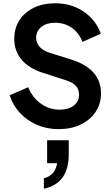

<svg xmlns="http://www.w3.org/2000/svg" viewBox="-20 -777 687 1173"><path d="M338 12Q415 12 473 -16Q531 -44 564 -93Q597 -142 597 -206Q597 -355 419 -412L282 -455Q242 -468 221.5 -491.5Q201 -515 201 -546Q201 -587 232.5 -612.5Q264 -638 316 -638Q374 -638 418 -607.5Q462 -577 484 -521L596 -571Q566 -655 491.5 -706Q417 -757 316 -757Q243 -757 186.5 -729.5Q130 -702 98.5 -653Q67 -604 67 -540Q67 -467 111 -413.5Q155 -360 242 -332L385 -286Q424 -273 443.5 -252Q463 -231 463 -198Q463 -157 430.5 -132Q398 -107 345 -107Q281 -107 230 -143.5Q179 -180 152 -244L39 -195Q59 -133 102.5 -86.5Q146 -40 206.5 -14Q267 12 338 12ZM248 376Q400 344 400 166V80H268V220H329Q317 295 248 312Z"/></svg>

Font: Plus Jakarta Sans
Style: Bold
Weight: 700
Designer: Gumpita Rahayu
Foundry: Tokotype
Version: Version 2.004; ttfautohint (v1.8.3)